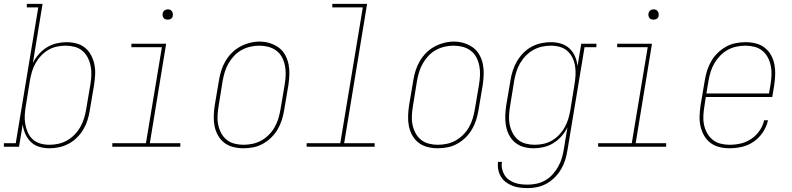

<svg xmlns="http://www.w3.org/2000/svg" viewBox="-57 -755 4077 988"><path d="M198 8Q170 8 145 0.5Q120 -7 102 -24.5Q84 -42 73.5 -65.5Q63 -89 60 -115L41 0H-37V-18H24L140 -717H81V-735H162L112 -430Q124 -455 142.5 -476Q161 -497 184.5 -511.5Q208 -526 234.5 -532Q261 -538 286 -538Q313 -538 338 -531Q363 -524 382 -508Q401 -492 412.5 -469.5Q424 -447 429 -422Q434 -397 432.5 -370Q431 -343 427 -317L405 -187Q401 -162 393.5 -137.5Q386 -113 372.5 -90Q359 -67 339.5 -47.5Q320 -28 296.5 -15.5Q273 -3 248 2.5Q223 8 198 8ZM197 -10Q220 -10 243 -15Q266 -20 287.5 -32Q309 -44 326.5 -62Q344 -80 356 -101Q368 -122 375 -144.5Q382 -167 386 -190L408 -320Q412 -344 413 -368Q414 -392 409.5 -415Q405 -438 394.5 -458.5Q384 -479 367 -493.5Q350 -508 327 -514Q304 -520 280 -520Q258 -520 235 -515Q212 -510 191.5 -498Q171 -486 154 -468Q137 -450 125.5 -429Q114 -408 107.5 -386Q101 -364 97 -341L76 -211Q72 -188 70.5 -164Q69 -140 73 -117Q77 -94 86 -73.5Q95 -53 111.5 -38Q128 -23 150.5 -16.5Q173 -10 197 -10Z M521 0V-18H694L776 -512H619V-530H798L714 -18H871V0ZM806 -654Q800 -654 794 -656Q788 -658 784.5 -663Q781 -668 780 -674Q779 -680 780 -686Q781 -691 783.5 -695Q786 -699 789.5 -701.5Q793 -704 797.5 -705.5Q802 -707 806 -707Q813 -707 818.5 -704.5Q824 -702 827.5 -697Q831 -692 832 -686Q833 -680 832 -674Q832 -669 829.5 -665Q827 -661 823 -658.5Q819 -656 815 -655Q811 -654 806 -654Z M1195 8Q1169 8 1143 1.5Q1117 -5 1097 -20.5Q1077 -36 1064.5 -58.5Q1052 -81 1047 -106.5Q1042 -132 1043 -159Q1044 -186 1048 -213L1070 -343Q1074 -368 1082 -393Q1090 -418 1103.5 -441Q1117 -464 1136.5 -483.5Q1156 -503 1179.5 -515.5Q1203 -528 1228.5 -534.5Q1254 -541 1279 -541Q1306 -541 1331.5 -533Q1357 -525 1377.5 -510Q1398 -495 1410.5 -472Q1423 -449 1428 -423.5Q1433 -398 1432 -371Q1431 -344 1427 -317L1405 -187Q1401 -162 1393 -137Q1385 -112 1371.5 -89Q1358 -66 1338.5 -47Q1319 -28 1295.5 -15Q1272 -2 1246.5 3Q1221 8 1195 8ZM1196 -10Q1219 -10 1242.5 -15Q1266 -20 1287 -31.5Q1308 -43 1326 -61Q1344 -79 1356 -100Q1368 -121 1375 -144Q1382 -167 1386 -190L1408 -320Q1412 -344 1413 -368.5Q1414 -393 1409.5 -416Q1405 -439 1394.5 -459.5Q1384 -480 1365.5 -494Q1347 -508 1324 -514Q1301 -520 1277 -520Q1253 -520 1230 -514.5Q1207 -509 1186 -497.5Q1165 -486 1148 -468Q1131 -450 1119 -429Q1107 -408 1100 -385.5Q1093 -363 1089 -340L1068 -210Q1064 -186 1062.5 -161.5Q1061 -137 1065.5 -114.5Q1070 -92 1080.5 -71.5Q1091 -51 1108.5 -36.5Q1126 -22 1149 -16Q1172 -10 1196 -10Z M1521 0V-18H1694L1810 -717H1653V-735H1832L1714 -18H1871V0Z M2195 8Q2169 8 2143 1.5Q2117 -5 2097 -20.5Q2077 -36 2064.5 -58.5Q2052 -81 2047 -106.5Q2042 -132 2043 -159Q2044 -186 2048 -213L2070 -343Q2074 -368 2082 -393Q2090 -418 2103.5 -441Q2117 -464 2136.5 -483.5Q2156 -503 2179.5 -515.5Q2203 -528 2228.5 -534.5Q2254 -541 2279 -541Q2306 -541 2331.5 -533Q2357 -525 2377.5 -510Q2398 -495 2410.5 -472Q2423 -449 2428 -423.5Q2433 -398 2432 -371Q2431 -344 2427 -317L2405 -187Q2401 -162 2393 -137Q2385 -112 2371.5 -89Q2358 -66 2338.5 -47Q2319 -28 2295.5 -15Q2272 -2 2246.5 3Q2221 8 2195 8ZM2196 -10Q2219 -10 2242.5 -15Q2266 -20 2287 -31.5Q2308 -43 2326 -61Q2344 -79 2356 -100Q2368 -121 2375 -144Q2382 -167 2386 -190L2408 -320Q2412 -344 2413 -368.5Q2414 -393 2409.5 -416Q2405 -439 2394.5 -459.5Q2384 -480 2365.5 -494Q2347 -508 2324 -514Q2301 -520 2277 -520Q2253 -520 2230 -514.5Q2207 -509 2186 -497.5Q2165 -486 2148 -468Q2131 -450 2119 -429Q2107 -408 2100 -385.5Q2093 -363 2089 -340L2068 -210Q2064 -186 2062.5 -161.5Q2061 -137 2065.5 -114.5Q2070 -92 2080.5 -71.5Q2091 -51 2108.5 -36.5Q2126 -22 2149 -16Q2172 -10 2196 -10Z M2659 213Q2639 213 2618.5 210.5Q2598 208 2580 201Q2562 194 2546.5 182.5Q2531 171 2521 154.5Q2511 138 2507 118Q2503 98 2506 78H2526Q2523 96 2526.5 113Q2530 130 2538.5 144.5Q2547 159 2560.5 169Q2574 179 2590 185Q2606 191 2623.5 193Q2641 195 2659 195Q2682 195 2705 190Q2728 185 2749 173Q2770 161 2786.5 142.5Q2803 124 2815 103Q2827 82 2833.5 60Q2840 38 2844 15L2863 -100Q2851 -75 2832.5 -54Q2814 -33 2790.5 -18.5Q2767 -4 2740.5 2Q2714 8 2689 8Q2662 8 2637 1Q2612 -6 2593 -22Q2574 -38 2562.5 -60.5Q2551 -83 2546.5 -108Q2542 -133 2543 -160Q2544 -187 2548 -213L2570 -343Q2574 -368 2582 -392.5Q2590 -417 2603.5 -440Q2617 -463 2636 -482.5Q2655 -502 2678.5 -514.5Q2702 -527 2727 -532.5Q2752 -538 2778 -538Q2805 -538 2830 -530.5Q2855 -523 2873.5 -505.5Q2892 -488 2902 -464.5Q2912 -441 2915 -415L2934 -530H3012V-512H2951L2863 18Q2859 43 2851.5 67.5Q2844 92 2831 114.5Q2818 137 2799 156.5Q2780 176 2757 189Q2734 202 2709 207.5Q2684 213 2659 213ZM2695 -10Q2717 -10 2740 -15Q2763 -20 2783.5 -32Q2804 -44 2821 -62Q2838 -80 2849.5 -101Q2861 -122 2867.5 -144Q2874 -166 2878 -189L2899 -319Q2903 -342 2904.5 -366Q2906 -390 2902.5 -413Q2899 -436 2889.5 -456.5Q2880 -477 2863.5 -492Q2847 -507 2824.5 -513.5Q2802 -520 2778 -520Q2755 -520 2732 -515Q2709 -510 2687.5 -498Q2666 -486 2648.5 -468Q2631 -450 2619 -429Q2607 -408 2600 -385.5Q2593 -363 2589 -340L2568 -210Q2564 -186 2562.5 -162Q2561 -138 2565.5 -115Q2570 -92 2580.5 -71.5Q2591 -51 2608 -36.5Q2625 -22 2648 -16Q2671 -10 2695 -10Z M3021 0V-18H3194L3276 -512H3119V-530H3298L3214 -18H3371V0ZM3306 -654Q3300 -654 3294 -656Q3288 -658 3284.5 -663Q3281 -668 3280 -674Q3279 -680 3280 -686Q3281 -691 3283.5 -695Q3286 -699 3289.5 -701.5Q3293 -704 3297.5 -705.5Q3302 -707 3306 -707Q3313 -707 3318.5 -704.5Q3324 -702 3327.5 -697Q3331 -692 3332 -686Q3333 -680 3332 -674Q3332 -669 3329.5 -665Q3327 -661 3323 -658.5Q3319 -656 3315 -655Q3311 -654 3306 -654Z M3697 8Q3670 8 3644 1.5Q3618 -5 3598 -20.5Q3578 -36 3565.5 -58.5Q3553 -81 3547.5 -106Q3542 -131 3543 -158.5Q3544 -186 3548 -213L3570 -343Q3574 -368 3582 -393Q3590 -418 3603.5 -441Q3617 -464 3636.5 -483Q3656 -502 3679.5 -515Q3703 -528 3729 -533Q3755 -538 3780 -538Q3807 -538 3832.5 -531.5Q3858 -525 3878 -509.5Q3898 -494 3910.5 -471.5Q3923 -449 3928 -423.5Q3933 -398 3932 -371Q3931 -344 3927 -317L3917 -256H3575L3568 -210Q3564 -186 3562.5 -161.5Q3561 -137 3565.5 -114.5Q3570 -92 3581 -71.5Q3592 -51 3609.5 -36.5Q3627 -22 3650 -16Q3673 -10 3697 -10Q3726 -10 3754.5 -16.5Q3783 -23 3808.5 -40Q3834 -57 3851.5 -82.5Q3869 -108 3875 -136H3895Q3888 -104 3869 -75Q3850 -46 3822 -26.5Q3794 -7 3761.5 0.5Q3729 8 3697 8ZM3900 -274 3908 -320Q3912 -344 3913 -368.5Q3914 -393 3909.5 -415.5Q3905 -438 3894.5 -458.5Q3884 -479 3866.5 -493.5Q3849 -508 3826 -514Q3803 -520 3779 -520Q3756 -520 3732.5 -515Q3709 -510 3688 -498.5Q3667 -487 3649.5 -469Q3632 -451 3619.5 -430Q3607 -409 3600 -386Q3593 -363 3589 -340L3578 -274Z"/></svg>

Font: Iosevka Slab Thin Oblique
Style: Regular
Weight: 100
Italic angle: -9°
Monospace: yes
Designer: Belleve Invis
Foundry: Belleve Invis
Version: Version 11.1.0; ttfautohint (v1.8.3)